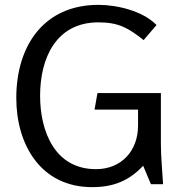

<svg xmlns="http://www.w3.org/2000/svg" viewBox="-20 -758 747 790"><path d="M385 -738C159 -738 47 -568 47 -355C47 -161 149 12 359 12C445 12 510 -13 569 -76L601 0H651C648 -55 642 -111 642 -166V-375H381L369 -307H548V-241C548 -138 480 -62 375 -62C205 -62 145 -218 145 -364C145 -518 210 -666 385 -666C468 -666 508 -643 571 -593L624 -655C568 -713 462 -738 385 -738Z"/></svg>

Font: Rosario
Style: Regular
Weight: 400
Designer: Hector Gatti
Foundry: Omnibus Type
Version: Version 1.100